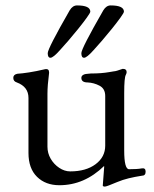

<svg xmlns="http://www.w3.org/2000/svg" viewBox="-20 -669 567 708"><path d="M437 -626Q437 -622 424.5 -604.5Q412 -587 393.5 -564Q375 -541 356.5 -519.5Q338 -498 325 -484Q300 -456 290 -456Q280 -456 280 -473Q280 -490 361 -631Q372 -649 388 -649Q437 -649 437 -626ZM313 -626Q313 -622 300.5 -604.5Q288 -587 269.5 -564Q251 -541 232.5 -519.5Q214 -498 201 -484Q176 -456 166 -456Q156 -456 156 -473Q156 -490 237 -631Q248 -649 264 -649Q313 -649 313 -626ZM364 -51V-57Q291 14 199 14Q148 14 116.5 -17Q85 -48 85 -105V-308Q85 -349 42 -365Q29 -369 29 -382Q29 -394 44 -397Q61 -398 87 -402Q113 -406 147 -414Q161 -416 161 -402V-400Q155 -354 155 -323V-128Q155 -104 167 -83.5Q179 -63 198.5 -50Q218 -37 239 -37Q297 -37 332.5 -63.5Q368 -90 368 -132V-315Q368 -342 347 -353Q326 -364 303 -365Q280 -365 280 -382Q280 -390 289 -394Q293 -396 299.5 -396.5Q306 -397 315 -398Q354 -398 382 -403Q396 -405 400 -406Q407 -406 432 -415H434Q447 -415 447 -403Q447 -399 444 -393Q438 -383 438 -326V-114Q438 -45 456 -45Q487 -45 502 -48Q517 -51 517 -36Q517 -21 503 -21Q477 -17 454.5 -11.5Q432 -6 413 2Q373 19 367 19Q359 19 359 15Z"/></svg>

Font: Benne
Style: Regular
Weight: 400
Designer: John-Daniel Harrington
Version: Version 1.001